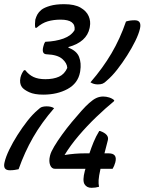

<svg xmlns="http://www.w3.org/2000/svg" viewBox="-25 -806 692 919"><path d="M408 -412Q467 -480 508.5 -550.5Q550 -621 578 -703Q596 -709 620 -709Q654 -709 645 -669Q639 -643 622.5 -609.5Q606 -576 583.5 -540.5Q561 -505 536 -473Q511 -441 486 -420Q475 -409 466 -405.5Q457 -402 443 -402Q423 -402 408 -412ZM449 88Q432 93 413 93Q390 93 379.5 75.5Q369 58 381 12L384 2H238Q222 2 215 -16Q208 -34 214 -59L215 -63Q219 -79 234.5 -105Q250 -131 272 -161.5Q294 -192 318.5 -221.5Q343 -251 365 -275.5Q387 -300 402 -313Q421 -330 436.5 -337Q452 -344 469 -344Q483 -344 497.5 -339.5Q512 -335 522 -326L520 -321Q481 -289 436.5 -246.5Q392 -204 352 -157Q312 -110 284 -64Q333 -72 380 -72H403Q412 -99 423 -126Q434 -153 450 -179H454Q499 -163 491 -134L475 -72H495Q538 -72 527 -29Q522 -11 514 2H456Q448 38 447 56Q446 74 449 88ZM234 -288Q174 -219 133.5 -148.5Q93 -78 64 4Q55 6 44.5 7.5Q34 9 22 9Q-13 9 -3 -30Q3 -56 19.5 -90Q36 -124 58.5 -159.5Q81 -195 106 -227Q131 -259 156 -280Q167 -291 176 -294Q185 -297 198 -297Q221 -297 234 -288ZM404 -672Q390 -605 303 -581L302 -578Q342 -563 353.5 -533.5Q365 -504 359 -466L358 -460Q348 -407 298.5 -380Q249 -353 182 -353Q140 -353 115 -364.5Q90 -376 80 -389Q67 -407 73 -435Q78 -455 90 -470H96Q113 -448 135.5 -437.5Q158 -427 192 -427Q231 -427 257.5 -439Q284 -451 297 -481Q296 -504 273 -524Q250 -544 200 -546Q173 -546 182 -582Q185 -597 192 -606Q242 -608 279 -621.5Q316 -635 332 -662Q338 -712 265 -712Q232 -712 204 -704Q176 -696 150 -673H144Q142 -681 142.5 -692.5Q143 -704 144 -712Q148 -726 154 -737Q160 -748 173 -759Q187 -770 214.5 -778Q242 -786 282 -786Q332 -786 360.5 -769.5Q389 -753 399.5 -728.5Q410 -704 405 -678Z"/></svg>

Font: Recursive Mn Csl St
Style: Italic
Weight: 400
Italic angle: -15°
Monospace: yes
Version: Version 1.079;hotconv 1.0.112;makeotfexe 2.5.65598; ttfautoh